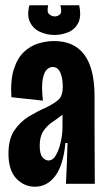

<svg xmlns="http://www.w3.org/2000/svg" viewBox="-20 -694 400 725"><path d="M112 11Q71 11 41.5 -20Q12 -51 12 -114Q12 -170 35 -203Q58 -236 91 -255.5Q124 -275 154 -288Q194 -308 205.5 -322.5Q217 -337 217 -367Q217 -400 207.5 -420.5Q198 -441 179 -441Q168 -441 157.5 -432Q147 -423 141.5 -396Q136 -369 142 -314L23 -327Q19 -392 32.5 -433.5Q46 -475 70.5 -498Q95 -521 125 -530Q155 -539 184 -539Q337 -539 337 -331V-212Q337 -159 337.5 -106Q338 -53 338 0H229Q231 -39 232.5 -77.5Q234 -116 235 -154H227Q219 -70 188.5 -29.5Q158 11 112 11ZM163 -88Q180 -88 191.5 -108.5Q203 -129 209.5 -158Q216 -187 216 -214V-261Q197 -246 177.5 -233Q158 -220 144 -199.5Q130 -179 130 -144Q130 -112 140.5 -100Q151 -88 163 -88ZM91 -674H162Q156 -649 165.5 -640.5Q175 -632 187 -632Q198 -632 206.5 -640Q215 -648 208 -674H279Q288 -631 275 -606.5Q262 -582 237 -572Q212 -562 186 -562Q157 -562 131.5 -573.5Q106 -585 93.5 -610Q81 -635 91 -674Z"/></svg>

Font: Bricolage Grotesque 48pt Condensed SemiBold
Style: Regular
Weight: 600
Width: 3
Designer: Mathieu Triay
Foundry: Atelier Triay
Version: Version 1.000; ttfautohint (v1.8.4.7-5d5b);gftools[0.9.32]